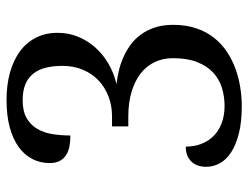

<svg xmlns="http://www.w3.org/2000/svg" viewBox="-108 -656 774 599"><g transform="rotate(-90 279.5 -357.0)"><path d="M248 -43.9Q277.8 -43.9 304.7 -52.2Q331.5 -60.5 352.1 -79.6Q372.6 -98.6 384.8 -129.4Q397 -160.2 397 -205.1Q397 -236.8 384.5 -262.5Q372.1 -288.1 348.6 -306.2Q325.2 -324.2 291.5 -334.2Q257.8 -344.2 215.8 -344.2H184.1V-395H215.8Q249 -395 277.6 -406Q306.2 -417 327.4 -437Q348.6 -457 360.8 -485.6Q373 -514.2 373 -549.8Q373 -579.1 367.2 -602.1Q361.3 -625 348.4 -641.1Q335.4 -657.2 315.2 -665.5Q294.9 -673.8 266.1 -673.8Q231.9 -673.8 210.4 -661.6Q189 -649.4 176.8 -628.9Q164.6 -608.4 160.2 -581.5Q155.8 -554.7 155.8 -524.9Q137.7 -524.9 122.1 -527.8Q106.4 -530.8 94.7 -538.3Q83 -545.9 76.4 -558.3Q69.8 -570.8 69.8 -589.8Q69.8 -618.7 82.3 -643.3Q94.7 -668 119.6 -686Q144.5 -704.1 181.2 -714.1Q217.8 -724.1 266.1 -724.1Q313.5 -724.1 352.1 -713.4Q390.6 -702.6 418.2 -682.4Q445.8 -662.1 460.9 -632.6Q476.1 -603 476.1 -564.9Q476.1 -531.2 464.1 -501.5Q452.1 -471.7 430.7 -447.5Q409.2 -423.3 379.9 -406.2Q350.6 -389.2 315.9 -380.9Q334.5 -378.9 355.5 -374.3Q376.5 -369.6 397 -360.8Q417.5 -352.1 436.3 -338.9Q455.1 -325.7 469.5 -306.6Q483.9 -287.6 492.4 -262.5Q501 -237.3 501 -204.1Q501 -164.1 490.2 -132.3Q479.5 -100.6 460.7 -76.9Q441.9 -53.2 417 -36.6Q392.1 -20 363.8 -9.8Q335.4 0.5 305.7 5.1Q275.9 9.8 247.1 9.8Q197.8 9.8 162.1 0.7Q126.5 -8.3 103.3 -23.4Q80.1 -38.6 69.1 -58.8Q58.1 -79.1 58.1 -101.1Q58.1 -131.3 75.2 -148.2Q92.3 -165 121.1 -165Q121.1 -138.7 129.6 -116.5Q138.2 -94.2 154.3 -78.1Q170.4 -62 194.1 -53Q217.8 -43.9 248 -43.9Z"/></g></svg>

Font: Droid-TTFautohint Serif
Style: Regular
Weight: 400
Foundry: Ascender Corporation
Version: Version 1.00; ttfautohint (v1.00rc1.4-1a1c-dirty) -l 8 -r 50